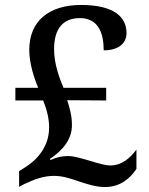

<svg xmlns="http://www.w3.org/2000/svg" viewBox="-20 -744 599 774"><path d="M403 10C466 10 505 -26 530 -63V-141C505 -107 471 -77 425 -77C403 -77 375 -86 345 -95C310 -105 280 -115 253 -115C230 -115 205 -109 184 -99L181 -103C236 -140 270 -184 270 -240C270 -278 261 -308 251 -340L408 -339V-390H236C220 -428 198 -485 198 -546C198 -627 233 -671 302 -671C381 -671 398 -603 398 -541C455 -541 490 -567 490 -611C490 -675 440 -724 307 -724C176 -724 98 -658 98 -543C98 -489 117 -430 134 -390H42V-339H154C168 -304 178 -268 178 -230C178 -149 125 -96 79 -68L57 -54V9L78 -2C119 -21 154 -35 199 -35C232 -35 266 -24 297 -13C330 -2 367 10 403 10Z"/></svg>

Font: Noto Serif Medium
Style: Regular
Weight: 500
Designer: Monotype Design Team
Foundry: Monotype Imaging Inc.
Version: Version 2.013